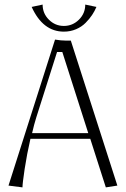

<svg xmlns="http://www.w3.org/2000/svg" viewBox="-20 -810 548 838"><path d="M289.1 -632.8 492.2 0 441.9 7.8 374 -204.1H112.8Q97.2 -136.2 87.6 -72.5Q78.1 -8.8 78.1 7.8L17.1 0L220.2 -637.2Q247.1 -632.8 267.1 -632.8ZM252 -583H229L138.2 -296.9Q128.9 -267.6 120.1 -229H365.2ZM118.2 -779.8 166 -790Q166 -751.5 193.4 -724.1Q220.7 -696.8 258.8 -696.8Q296.9 -696.8 324.5 -724.1Q352.1 -751.5 352.1 -790L400.9 -779.8Q393.1 -761.2 381.8 -744.4Q370.6 -727.5 353.5 -710.2Q336.4 -692.9 311.8 -682.4Q287.1 -671.9 258.8 -671.9Q167 -671.9 118.2 -779.8Z"/></svg>

Font: Resagokr
Style: Light
Weight: 300
Designer: gluk
Foundry: gluk
Version: Version 0.95